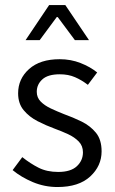

<svg xmlns="http://www.w3.org/2000/svg" viewBox="-20 -733 457 765"><path d="M209 12.2Q157.7 12.2 111.1 -7.3Q64.5 -26.9 30.3 -55.2L68.8 -106.9Q100.6 -81.5 133.8 -64.7Q167 -47.9 211.9 -47.9Q261.7 -47.9 286.1 -70.6Q310.5 -93.3 310.5 -126Q310.5 -151.9 293.7 -169.2Q276.9 -186.5 251 -198.5Q225.1 -210.4 198.2 -220.2Q163.6 -232.9 130.1 -250Q96.7 -267.1 74.5 -293.7Q52.2 -320.3 52.2 -361.3Q52.2 -418.9 95.9 -458Q139.6 -497.1 217.8 -497.1Q262.2 -497.1 300.8 -481.9Q339.4 -466.8 367.2 -444.3L330.1 -395Q305.2 -414.1 278.8 -425.5Q252.4 -437 218.3 -437Q170.9 -437 148.7 -416.7Q126.5 -396.5 126.5 -367.2Q126.5 -344.2 142.1 -328.4Q157.7 -312.5 182.6 -300.8Q207.5 -289.1 234.9 -278.3Q270.5 -265.6 304.9 -248.8Q339.4 -231.9 362.1 -204.3Q384.8 -176.8 384.8 -129.9Q384.8 -71.8 339.4 -29.8Q293.9 12.2 209 12.2ZM82 -573.2 175.8 -712.9H240.2L334.5 -573.2H278.3L210 -665H206.1L138.2 -573.2Z"/></svg>

Font: Varta Light
Style: Regular
Weight: 400
Version: Version 1.004